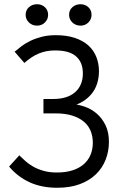

<svg xmlns="http://www.w3.org/2000/svg" viewBox="-20 -876 582 906"><path d="M250 10Q311 10 356.5 -7Q402 -24 432.5 -53.5Q463 -83 478.5 -122.5Q494 -162 494 -207Q494 -252 478 -285Q462 -318 436.5 -340Q411 -362 379 -373Q347 -384 315 -385L310 -373Q344 -381 369.5 -396.5Q395 -412 412.5 -433.5Q430 -455 438.5 -482.5Q447 -510 447 -540Q447 -576 434.5 -607.5Q422 -639 397 -661.5Q372 -684 333.5 -697Q295 -710 243 -710Q207 -710 177.5 -702.5Q148 -695 124 -683.5Q100 -672 81.5 -658Q63 -644 49 -632L95 -579Q112 -594 128.5 -605Q145 -616 163 -623.5Q181 -631 200 -634.5Q219 -638 240 -638Q274 -638 298.5 -631Q323 -624 339 -610Q355 -596 363 -576Q371 -556 371 -529Q371 -501 361.5 -478.5Q352 -456 334 -440.5Q316 -425 290.5 -417Q265 -409 233 -409H185V-341H242Q288 -341 321 -330.5Q354 -320 375.5 -302Q397 -284 407.5 -258.5Q418 -233 418 -203Q418 -171 407 -145Q396 -119 374.5 -100.5Q353 -82 321.5 -72Q290 -62 248 -62Q214 -62 187 -69.5Q160 -77 139 -88.5Q118 -100 101.5 -114.5Q85 -129 71 -143L23 -90Q63 -42 119.5 -16Q176 10 250 10ZM155 -755Q177 -755 192 -770Q207 -785 207 -806Q207 -828 192 -842Q177 -856 155 -856Q132 -856 116.5 -842Q101 -828 101 -806Q101 -785 116.5 -770Q132 -755 155 -755ZM360 -755Q382 -755 397 -770Q412 -785 412 -806Q412 -828 397 -842Q382 -856 360 -856Q337 -856 321.5 -842Q306 -828 306 -806Q306 -785 321.5 -770Q337 -755 360 -755Z"/></svg>

Font: Tilda Sans VF
Style: Regular
Weight: 400
Designer: ParaType Ltd
Foundry: ParaType Ltd
Version: Version 1.010